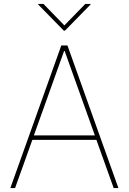

<svg xmlns="http://www.w3.org/2000/svg" viewBox="-20 -959 656 979"><path d="M32.7 0 292.6 -727.3H323.9L583.8 0H559.7L471.6 -245.7H144.9L56.8 0ZM463.8 -268.5 309.7 -698.9H306.8L152.7 -268.5ZM201.7 -938.9 308.2 -829.5 414.8 -938.9H441.8V-936.1L311.1 -802.6H305.4L174.7 -936.1V-938.9Z"/></svg>

Font: Inter P Thin
Style: Regular
Weight: 100
Designer: Rasmus Andersson
Foundry: rsms
Version: Version 3.018;git-588b23468